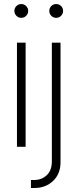

<svg xmlns="http://www.w3.org/2000/svg" viewBox="-20 -727 384 951"><path d="M64 0V-515.6H106.9V0ZM85.4 -638.7Q71.3 -638.7 61.3 -648.7Q51.3 -658.7 51.3 -672.9Q51.3 -687 61.3 -697Q71.3 -707 85.4 -707Q99.6 -707 109.6 -697Q119.6 -687 119.6 -672.9Q119.6 -658.7 109.6 -648.7Q99.6 -638.7 85.4 -638.7ZM236.8 -515.6H279.8V76.7Q279.8 134.3 242.9 169.2Q206.1 204.1 150.9 204.1H133.3V164.6H148.4Q186 164.6 211.4 140.9Q236.8 117.2 236.8 72.8ZM258.3 -638.7Q244.1 -638.7 234.1 -648.7Q224.1 -658.7 224.1 -672.9Q224.1 -687 234.1 -697Q244.1 -707 258.3 -707Q272.5 -707 282.5 -697Q292.5 -687 292.5 -672.9Q292.5 -658.7 282.5 -648.7Q272.5 -638.7 258.3 -638.7Z"/></svg>

Font: Inter Display ExtraLight
Style: Regular
Weight: 200
Designer: Rasmus Andersson
Foundry: rsms
Version: Version 4.000;git-a52131595